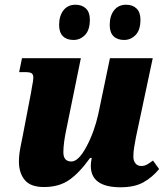

<svg xmlns="http://www.w3.org/2000/svg" viewBox="-20 -782 707 812"><path d="M364 -81Q364 -94 368 -114H361Q315 -50 272 -20.5Q229 9 166 9Q109 9 84.5 -21Q60 -51 60 -99Q60 -129 68 -167Q76 -205 77 -212L111 -389L115 -413Q121 -442 121 -453Q121 -467 114 -472Q107 -477 85 -477H61L73 -536H322L261 -237Q248 -177 248 -138Q248 -99 282 -99Q312 -99 345.5 -161.5Q379 -224 396 -301L445 -536H626L555 -202Q551 -181 547.5 -160Q544 -139 544 -120Q544 -102 553 -91Q562 -80 577 -80Q590 -80 600.5 -85.5Q611 -91 627 -103L653 -67Q624 -32 586.5 -11Q549 10 490 10Q364 10 364 -81ZM230 -676Q230 -715 248.5 -738.5Q267 -762 299 -762Q327 -762 343.5 -746Q360 -730 360 -699Q360 -655 339.5 -634Q319 -613 291 -613Q262 -613 246 -629Q230 -645 230 -676ZM444 -676Q444 -715 462.5 -738.5Q481 -762 513 -762Q541 -762 557.5 -746Q574 -730 574 -699Q574 -655 553.5 -634Q533 -613 505 -613Q476 -613 460 -629Q444 -645 444 -676Z"/></svg>

Font: Noto Serif NarrowBlack
Style: Italic
Weight: 900
Width: 4
Italic angle: -12°
Designer: Monotype Design Team
Foundry: Monotype Imaging Inc.
Version: Version 1.001